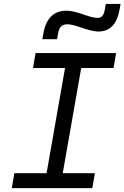

<svg xmlns="http://www.w3.org/2000/svg" viewBox="-20 -966 639 986"><path d="M40.5 0H454.1L467.3 -76.7H302.2L397 -616.7H563L576.2 -693.4H162.6L149.4 -616.7H314L219.2 -76.7H53.7ZM197.3 -764.6H272.9L279.3 -798.8C284.7 -827.1 299.8 -841.3 325.7 -841.3C369.6 -841.3 433.1 -804.2 485.8 -804.2C544.4 -804.2 581.1 -841.8 594.2 -918L599.1 -945.8H523.4L517.6 -913.1C512.7 -886.7 500.5 -874 481 -874C438.5 -874 375 -911.1 321.8 -911.1C255.9 -911.1 216.3 -872.1 202.6 -793.9Z"/></svg>

Font: Cascadia Code PL SemiLight
Style: Italic
Weight: 350
Italic angle: -10°
Monospace: yes
Designer: Aaron Bell
Foundry: Saja Typeworks
Version: Version 2404.023